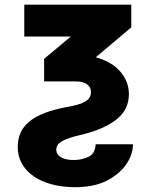

<svg xmlns="http://www.w3.org/2000/svg" viewBox="-20 -565 627 801"><path d="M54 48.3Q54 14.9 66.1 -11.7Q78.1 -38.4 103.3 -58.8Q128.6 -79.2 167.3 -93.9Q206 -108.7 259.2 -118.6Q283 -122.9 301.7 -127.8Q320.3 -132.8 333.1 -139.9Q345.9 -147 352.6 -156.8Q359.4 -166.5 359.4 -180Q359.4 -202.4 342.2 -214Q324.9 -225.5 293.7 -225.5H164.1V-319.6L275.6 -412.6H81.3V-545.5H527.7V-451L379.6 -326Q407.7 -318.5 432.5 -305.2Q457.4 -291.9 476.2 -272.5Q495 -253.2 506.2 -228.2Q517.4 -203.1 517.8 -172.2Q517 -122.2 488.6 -88.8Q474.4 -72.1 455.3 -58.8Q436.1 -45.5 413.2 -34.6Q390.3 -23.8 364.2 -15.4Q338.1 -7.1 310.4 -0.7Q283.4 5.7 264.9 12.3Q246.4 18.8 235.4 26.1Q224.4 33.4 219.6 41.4Q214.8 49.4 214.8 58.2Q214.8 70 220.5 78.3Q226.2 86.6 236.2 92Q246.1 97.3 259.4 100Q272.7 102.6 288 102.6Q320.7 102.6 349.4 89.1Q377.1 76 378.9 36.9H534.8Q534.4 62.5 525.4 85.4Q516.3 108.3 501.4 127.7Q486.5 147 466.8 162.5Q447.1 177.9 425.4 188.9Q371.8 215.9 293.3 215.9Q238.6 215.9 194.4 203.7Q150.2 191.4 119 169.4Q87.7 147.4 70.8 116.5Q54 85.6 54 48.3Z"/></svg>

Font: Inter P Extra Bold
Style: Regular
Weight: 800
Designer: Rasmus Andersson
Foundry: rsms
Version: Version 3.018;git-588b23468